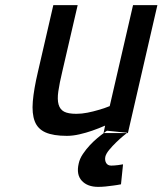

<svg xmlns="http://www.w3.org/2000/svg" viewBox="-20 -519 634 749"><path d="M452 200Q437 203 421 205Q407 207 392 208.5Q377 210 363 210Q321 210 299 186Q277 162 287 119Q291 100 303.5 81.5Q316 63 330.5 47.5Q345 32 360 19.5Q375 7 385 0H384L390 -29Q365 -18 339 -9Q316 -1 290 5Q264 11 241 11Q188 11 157.5 -2.5Q127 -16 115.5 -46Q104 -76 108 -123.5Q112 -171 128 -239L188 -499H283L223 -240Q212 -194 207.5 -162.5Q203 -131 208.5 -111.5Q214 -92 230 -83.5Q246 -75 278 -75Q299 -75 321.5 -79.5Q344 -84 364 -90Q386 -96 408 -105L499 -499H594L479 0H475Q476 0 477 -1L398 -9L394 -7Q392 -5 389.5 -3.5Q387 -2 385 0H475Q472 2 459.5 12.5Q447 23 433 36.5Q419 50 406.5 65Q394 80 391 92Q388 106 394 116.5Q400 127 414 127Q419 127 426 126.5Q433 126 441 125Q450 124 460 122Z"/></svg>

Font: Panefresco 600wt
Style: Italic
Weight: 600
Foundry: Campivisivi & Chank Co
Version: Version 1.000